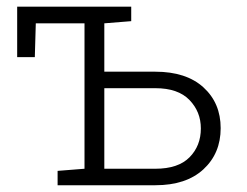

<svg xmlns="http://www.w3.org/2000/svg" viewBox="-20 -548 730 568"><path d="M150.4 0V-42.5L230 -48.8V-479H85.9L83 -378.9H30.8V-528.3H368.2V-485.4L288.6 -479V-335.9H439.5Q530.8 -335.9 581.8 -289.6Q632.8 -243.2 632.8 -168.9Q632.8 -94.2 581.8 -47.1Q530.8 0 439.5 0ZM288.6 -48.8H439.5Q507.3 -48.8 540.8 -82.8Q574.2 -116.7 574.2 -168Q574.2 -217.3 540.5 -252.2Q506.8 -287.1 439.5 -287.1H288.6Z"/></svg>

Font: Roboto Slab LO Light
Style: Regular
Weight: 300
Designer: Google
Version: Version 2.000